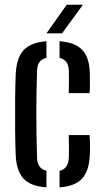

<svg xmlns="http://www.w3.org/2000/svg" viewBox="-20 -780 438 806"><path d="M46 -128.5Q44 -174.5 43.5 -236Q43 -297.5 43.5 -360Q44 -422.5 46 -470Q49.5 -537.5 79.5 -569.8Q109.5 -602 175 -607V-537Q136 -529 135.5 -482Q132.5 -389.5 132.5 -302Q132.5 -214.5 135.5 -119.5Q136 -72 175 -63.5V6.5Q108 2 78.5 -30.5Q49 -63 46 -128.5ZM268.5 -389Q269.5 -411.5 269.5 -437.2Q269.5 -463 269 -482.5Q268 -528.5 230 -537V-607Q295.5 -602 325.5 -570.2Q355.5 -538.5 357 -473Q357.5 -453.5 357.5 -429.8Q357.5 -406 356 -389ZM230 6.5V-63Q268 -71.5 269 -120Q269.5 -140 269.5 -161.5Q269.5 -183 268.5 -213H356Q357.5 -196.5 357.8 -171.2Q358 -146 357 -128.5Q354 -62.5 324.5 -30.2Q295 2 230 6.5ZM175 -640 260 -760H328L240.5 -640Z"/></svg>

Font: Big Shoulders Stencil Text Medium
Style: Regular
Weight: 500
Designer: Patric King
Foundry: XO Type Co
Version: Version 1.000